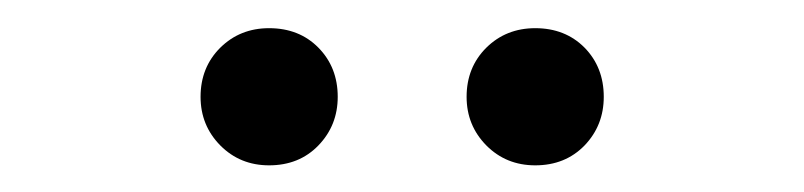

<svg xmlns="http://www.w3.org/2000/svg" viewBox="-20 -707 582 139"><path d="M174.8 -587.3Q153.8 -587.3 139.5 -601.7Q125.2 -616.2 125.2 -636.9Q125.2 -658.3 139.5 -672.5Q153.8 -686.6 174.8 -686.6Q196.6 -686.6 210.5 -672.5Q224.5 -658.3 224.5 -636.9Q224.5 -616.2 210.5 -601.7Q196.6 -587.3 174.8 -587.3ZM367.5 -587.3Q346.4 -587.3 332.1 -601.7Q317.8 -616.2 317.8 -636.9Q317.8 -658.3 332.1 -672.5Q346.4 -686.6 367.5 -686.6Q389.2 -686.6 403.2 -672.5Q417.1 -658.3 417.1 -636.9Q417.1 -616.2 403.2 -601.7Q389.2 -587.3 367.5 -587.3Z"/></svg>

Font: Source Sans 3 VF
Style: Regular
Weight: 200
Designer: Paul D. Hunt
Foundry: Adobe
Version: Version 3.046;hotconv 1.0.118;makeotfexe 2.5.65603